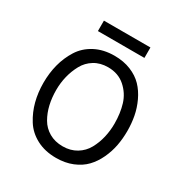

<svg xmlns="http://www.w3.org/2000/svg" viewBox="-198 -1017 1126 1180"><g transform="rotate(30 365.0 -427.0)"><path d="M199 -792V-866H529V-792ZM365 12Q286 12 226.5 -19.5Q167 -51 133.5 -104.5Q100 -158 84 -219.5Q68 -281 68 -350Q68 -419 84 -480.5Q100 -542 133.5 -595.5Q167 -649 226.5 -680.5Q286 -712 365 -712Q429 -712 480.5 -691Q532 -670 565.5 -635Q599 -600 621.5 -552Q644 -504 653.5 -454Q663 -404 663 -350Q663 -296 653.5 -246Q644 -196 621.5 -148Q599 -100 565.5 -65Q532 -30 480.5 -9Q429 12 365 12ZM572 -350Q572 -424 553.5 -484.5Q535 -545 486.5 -588Q438 -631 365 -631Q310 -631 268.5 -605.5Q227 -580 204 -537.5Q181 -495 169.5 -448Q158 -401 158 -350Q158 -296 169 -248Q180 -200 203.5 -159Q227 -118 268.5 -94Q310 -70 365 -70Q420 -70 462 -95.5Q504 -121 527 -163Q550 -205 561 -252.5Q572 -300 572 -350Z"/></g></svg>

Font: Overpass
Style: Regular
Weight: 400
Designer: Delve Withrington, Thomas Jockin
Foundry: Delve Fonts
Version: Version 3.000;DELV;Overpass